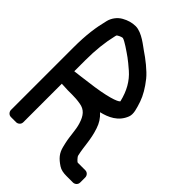

<svg xmlns="http://www.w3.org/2000/svg" viewBox="-249 -806 948 948"><g transform="rotate(45 224.5 -332.5)"><path d="M63 -343V-420C63 -491 70 -553 83 -607C84 -612 85 -614 86 -616C89 -619 105 -628 116 -629C125 -627 143 -616 154 -609C193 -583 206 -575 251 -536C290 -502 315 -458 329 -399C322 -388 267 -368 149 -354C122 -351 95 -346 63 -343ZM107 -254H137C154 -254 174 -253 196 -249C231 -243 250 -221 263 -178C274 -143 273 -105 283 -61L288 -40C297 -4 314 15 347 37C362 47 381 50 401 50H447C458 50 472 41 472 25V-11C472 -22 463 -36 447 -36H394C391 -36 373 -54 371 -62C358 -118 361 -160 340 -222C331 -249 318 -270 296 -290C342 -301 391 -322 412 -377C421 -401 411 -430 399 -467C388 -499 368 -533 340 -568C316 -598 266 -637 234 -658C217 -669 165 -715 120 -715C96 -715 72 -708 49 -695C24 -681 7 -656 1 -632C-14 -572 -23 -514 -23 -420V13C-23 24 -14 38 2 38H38C49 38 63 29 63 13V-256Z"/></g></svg>

Font: Reckless Catfish
Style: Heavy
Weight: 400
Foundry: Cannot Into Space Fonts
Version: Version 0.2894